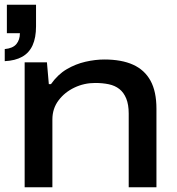

<svg xmlns="http://www.w3.org/2000/svg" viewBox="-30 -790 748 810"><path d="M74 0V-527H168L176 -435H185Q214 -476 251.5 -498Q289 -520 330.5 -529.5Q372 -539 410 -539Q483 -539 531.5 -517Q580 -495 605 -449.5Q630 -404 630 -331V0H513V-311Q513 -349 502.5 -374.5Q492 -400 473.5 -414.5Q455 -429 429 -434.5Q403 -440 371 -440Q325 -440 284 -420.5Q243 -401 217 -366.5Q191 -332 191 -286V0ZM-10 -532V-583Q24 -586 39 -604Q54 -622 54 -650H-1V-770H122V-679Q122 -631 107.5 -599Q93 -567 63.5 -550.5Q34 -534 -10 -532Z"/></svg>

Font: Archivo Expanded Medium
Style: Regular
Weight: 500
Width: 7
Designer: Hector Gatti
Foundry: Omnibus-Type
Version: Version 2.001